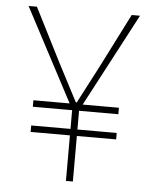

<svg xmlns="http://www.w3.org/2000/svg" viewBox="-52 -764 647 808"><g transform="rotate(5 271.5 -360.0)"><path d="M256.8 0V-301.8L36.1 -719.7H71.3L186.5 -492.2L269.5 -333H273.4L356.4 -492.2L471.7 -719.7H506.8L286.1 -301.8V0ZM90.8 -192.4V-219.7H452.1V-192.4ZM90.8 -298.8V-326.2H452.1V-298.8Z"/></g></svg>

Font: Reddit Sans ExtraLight
Style: Regular
Weight: 250
Designer: Stephen Hutchings
Foundry: Reddit
Version: Version 1.014